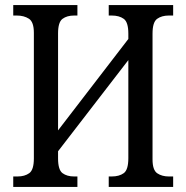

<svg xmlns="http://www.w3.org/2000/svg" viewBox="-20 -734 732 754"><path d="M32 0V-41H49Q77 -41 95 -54Q113 -67 113 -112V-605Q113 -648 93.5 -660.5Q74 -673 46 -673H32V-714H284V-673H271Q243 -673 225.5 -660Q208 -647 208 -603V-222L484 -581V-602Q484 -647 466 -660Q448 -673 419 -673H407V-714H660V-673H643Q615 -673 597 -660Q579 -647 579 -602V-108Q579 -66 597.5 -53.5Q616 -41 643 -41H660V0H407V-41H419Q448 -41 466 -54Q484 -67 484 -113V-498L208 -140V-112Q208 -67 225.5 -54Q243 -41 271 -41H284V0Z"/></svg>

Font: Noto Serif Condensed
Style: Regular
Weight: 400
Width: 3
Designer: Monotype Design Team
Foundry: Monotype Imaging Inc.
Version: Version 2.013; ttfautohint (v1.8.4.7-5d5b)